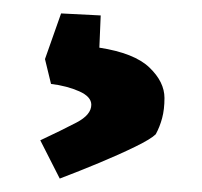

<svg xmlns="http://www.w3.org/2000/svg" viewBox="-20 -31 301 286"><path d="M69 235 40 178Q72 163 94 151.5Q116 140 116 125Q116 113 98 105Q80 97 56 94L47 57L71 -11L130 -8L128 40Q180 48 202.5 69.5Q225 91 225 115Q225 132 221.5 145Q218 158 212 169Q205 176 181.5 187.5Q158 199 128 211.5Q98 224 69 235Z"/></svg>

Font: Grenze Gotisch ExtraBold
Style: Regular
Weight: 800
Designer: Renata Polastri
Foundry: Omnibus-Type
Version: Version 1.001